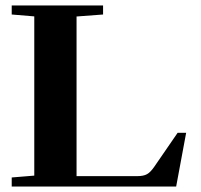

<svg xmlns="http://www.w3.org/2000/svg" viewBox="-20 -683 735 703"><path d="M22.9 0V-33.2L105.5 -40V-623L22.9 -629.9V-663.1H357.4V-629.9L260.3 -622.6V-38.1H482.9Q505.4 -38.1 518.1 -45.2Q530.8 -52.2 544.4 -71.8L630.4 -196.8H661.6L625 0Z"/></svg>

Font: Elstob 10pt
Style: Bold
Weight: 700
Designer: Peter S. Baker
Version: Version 1.015